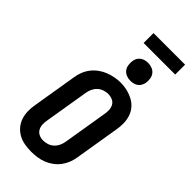

<svg xmlns="http://www.w3.org/2000/svg" viewBox="-345 -1210 1290 1290"><g transform="rotate(45 300.0 -564.5)"><path d="M256 8Q224 8 192.5 2.5Q161 -3 134 -18Q107 -33 87.5 -56.5Q68 -80 58.5 -109Q49 -138 48.5 -170Q48 -202 54 -234L106 -549Q110 -577 120.5 -604Q131 -631 149 -654.5Q167 -678 191.5 -696Q216 -714 243 -724.5Q270 -735 298 -740.5Q326 -746 354 -746Q387 -746 417.5 -738.5Q448 -731 475 -716.5Q502 -702 521.5 -679Q541 -656 550.5 -626.5Q560 -597 560.5 -565Q561 -533 555 -501L503 -186Q499 -158 488.5 -131Q478 -104 460.5 -80.5Q443 -57 418.5 -39Q394 -21 367 -10.5Q340 0 311.5 4Q283 8 256 8ZM258 -102Q279 -102 299.5 -108.5Q320 -115 336 -130Q352 -145 361 -164.5Q370 -184 373 -204L425 -519Q429 -540 428 -561Q427 -582 417.5 -599Q408 -616 389 -624.5Q370 -633 349 -633Q329 -633 308.5 -626Q288 -619 272.5 -604.5Q257 -590 248 -570.5Q239 -551 236 -531L184 -216Q180 -196 181 -175Q182 -154 191.5 -137Q201 -120 219 -111Q237 -102 258 -102ZM390 -800Q370 -800 351.5 -807.5Q333 -815 321.5 -830Q310 -845 307 -865Q304 -885 307 -906Q309 -920 316.5 -933Q324 -946 336 -954.5Q348 -963 362 -966.5Q376 -970 390 -970Q411 -970 429.5 -962.5Q448 -955 459.5 -940Q471 -925 474 -905Q477 -885 474 -864Q471 -850 464 -837Q457 -824 445 -815.5Q433 -807 418.5 -803.5Q404 -800 390 -800ZM274 -1043V-1137H574V-1043Z"/></g></svg>

Font: Iosevka Curly XBdExObl
Style: Regular
Weight: 800
Width: 7
Italic angle: -9°
Monospace: yes
Designer: Belleve Invis
Foundry: Belleve Invis
Version: Version 11.1.0; ttfautohint (v1.8.3)